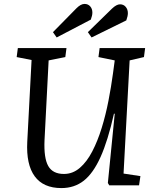

<svg xmlns="http://www.w3.org/2000/svg" viewBox="-20 -945 788 979"><path d="M610 -60 696 -47 689 0H537L530 -12L565 -365H561Q530 -227 492.5 -144Q455 -61 407 -23.5Q359 14 293 14Q201 14 157 -46Q113 -106 119 -222L141 -639L65 -654L71 -700H319L313 -654L228 -637L207 -230Q203 -139 226 -98.5Q249 -58 306 -58Q351 -58 387 -89Q423 -120 450.5 -173Q478 -226 498.5 -292.5Q519 -359 533 -431Q547 -503 556 -570L565 -637L482 -654L488 -700H720L714 -654L641 -637ZM370 -903Q392 -925 411 -925Q429 -925 440 -912.5Q451 -900 451 -881Q451 -873 449 -864.5Q447 -856 443 -845L269 -754L250 -781ZM551 -901Q574 -923 592 -923Q610 -923 621 -910Q632 -897 632 -878Q632 -863 624 -841L447 -754L428 -781Z"/></svg>

Font: Literata 12pt
Style: Italic
Weight: 400
Italic angle: -2°
Designer: Latin by Veronika Burian and Jose Scaglione. Greek by Irene Vlachou. Cyrillic by Vera Evstafieva
Foundry: TypeTogether
Version: Version 3.002